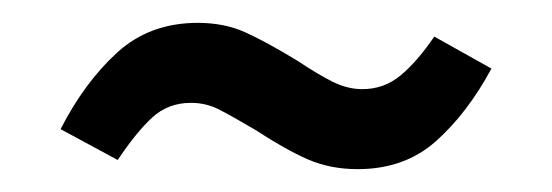

<svg xmlns="http://www.w3.org/2000/svg" viewBox="-20 -402 483 168"><path d="M204 -288Q182 -301 171 -306.5Q160 -312 147 -312Q127 -312 113 -299Q99 -286 83 -262L33 -289Q54 -330 82.5 -356Q111 -382 153 -382Q176 -382 194 -374Q212 -366 240 -349Q258 -337 271 -330.5Q284 -324 297 -324Q316 -324 330.5 -336Q345 -348 360 -370L410 -342Q389 -303 361.5 -278.5Q334 -254 293 -254Q269 -254 249.5 -262.5Q230 -271 204 -288Z"/></svg>

Font: Fira Sans Condensed
Style: Regular
Weight: 400
Width: 3
Designer: bBox Type GmbH & Carrois Corporate GbR & Edenspiekermann AG
Foundry: bBox Type GmbH & Carrois Corporate GbR & Edenspiekermann AG
Version: Version 4.301